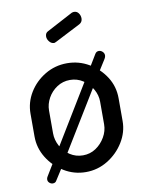

<svg xmlns="http://www.w3.org/2000/svg" viewBox="-83 -757 643 848"><g transform="rotate(-10 238.5 -333.0)"><path d="M238 8Q185 8 140 -19.5Q95 -47 68 -91Q41 -135 41 -186V-288Q41 -339 67.5 -382.5Q94 -426 139 -453Q184 -480 238 -480Q291 -480 336 -453.5Q381 -427 408.5 -384Q436 -341 436 -288V-186Q436 -136 408.5 -91.5Q381 -47 336 -19.5Q291 8 238 8ZM238 -67Q270 -67 295.5 -84Q321 -101 337 -128.5Q353 -156 353 -186V-288Q353 -317 337.5 -344Q322 -371 296 -388Q270 -405 238 -405Q206 -405 180 -388Q154 -371 139 -344Q124 -317 124 -288V-186Q124 -156 139 -128.5Q154 -101 180 -84Q206 -67 238 -67ZM85 32Q77 32 70 26Q63 20 63 11Q63 4 67 -2L98 -53L340 -451L369 -499Q375 -509 386 -509Q395 -509 402.5 -502Q410 -495 410 -485Q410 -478 405 -470L376 -424L132 -25L102 22Q97 32 85 32ZM198 -578Q186 -578 177 -589Q168 -600 168 -612Q168 -628 181 -634L298 -696Q304 -698 308 -698Q321 -698 328.5 -687.5Q336 -677 336 -664Q336 -648 322 -640L209 -582Q206 -581 203.5 -579.5Q201 -578 198 -578Z"/></g></svg>

Font: Dosis Medium
Style: Regular
Weight: 500
Designer: EdgarTolentino, PabloImpallari, IginoMarini
Foundry: EdgarTolentino, PabloImpallari, IginoMarini
Version: Version 3.001; ttfautohint (v1.8.2)